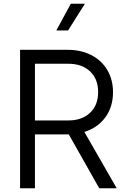

<svg xmlns="http://www.w3.org/2000/svg" viewBox="-20 -1013 681 1033"><path d="M88 -745H344Q416 -745 471.5 -716.5Q527 -688 557.5 -636Q588 -584 588 -517Q588 -438 547 -382Q506 -326 434 -303L608 0H514L350 -290H168V0H88ZM348 -365Q421 -365 464.5 -406Q508 -447 508 -518Q508 -588 464.5 -629Q421 -670 348 -670H168V-365ZM361 -993H437L346 -849H283Z"/></svg>

Font: Evergrow Sans 
Style: Regular
Weight: 400
Foundry: 10Web
Version: Version 1.000